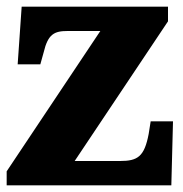

<svg xmlns="http://www.w3.org/2000/svg" viewBox="-20 -556 549 576"><path d="M0 0H494L499 -192H432L426 -154C413 -86 393 -73 340 -73H204L484 -492V-536H45L33 -363H101L111 -399C124 -454 143 -463 183 -463H281L0 -42Z"/></svg>

Font: Noto Serif Sinhala SemiCondensed Black
Style: Regular
Weight: 900
Width: 4
Designer: Jelle Bosma - Monotype Design Team
Foundry: Monotype Imaging Inc.
Version: Version 2.007